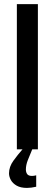

<svg xmlns="http://www.w3.org/2000/svg" viewBox="-20 -735 267 945"><path d="M63 0V-714.8H166.5V0ZM112.8 189.9Q81.5 189.9 62 178.7Q42.5 167.5 33.4 150.9Q24.4 134.3 24.4 118.2Q24.4 85.9 46.1 55.9Q67.9 25.9 90.8 0H138.7Q126 29.8 116.7 53.7Q107.4 77.6 107.4 99.1Q107.4 112.8 113.8 121.8Q120.1 130.9 137.7 130.9Q146.5 130.9 158.2 127.9V184.1Q133.3 189.9 112.8 189.9Z"/></svg>

Font: Pontano Sans SemiBold
Style: Regular
Weight: 600
Designer: Vernon Adams
Foundry: Vernon Adams
Version: Version 2.001